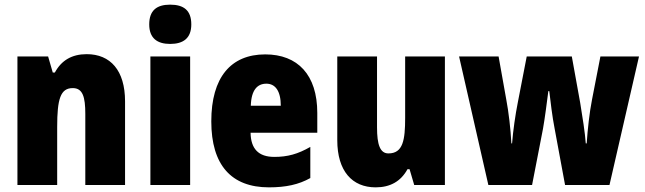

<svg xmlns="http://www.w3.org/2000/svg" viewBox="-20 -796 2776 826"><path d="M353 -563C289 -563 244 -536 216 -484H207L187 -553H55V0H226V-250C226 -370 240 -417 293 -417C336 -417 347 -379 347 -306V0H518V-360C518 -493 455 -563 353 -563Z M712 -776C654 -776 622 -751 622 -691C622 -632 656 -607 712 -607C769 -607 803 -632 803 -691C803 -751 771 -776 712 -776ZM798 -553H627V0H798Z M1121 -562C973 -562 889 -463 889 -274C889 -86 975 10 1137 10C1210 10 1265 -2 1315 -30V-164C1261 -133 1217 -121 1160 -121C1092 -121 1059 -156 1058 -225H1345V-310C1345 -474 1261 -562 1121 -562ZM1126 -436C1164 -436 1188 -405 1188 -341H1059C1061 -410 1088 -436 1126 -436Z M1894 -553H1723V-289C1723 -194 1714 -136 1651 -136C1615 -136 1602 -174 1602 -248V-553H1431V-193C1431 -60 1495 10 1596 10C1658 10 1704 -15 1733 -68H1742L1762 0H1894Z M2366 -243 2411 0H2602L2729 -553H2563L2527 -368C2516 -313 2508 -239 2504 -179H2500C2497 -224 2486 -293 2476 -354L2440 -553H2246L2208 -357C2197 -302 2187 -232 2183 -179H2180C2177 -240 2168 -316 2158 -368L2125 -553H1955L2081 0H2269L2316 -242C2324 -287 2333 -357 2339 -404H2343C2348 -362 2356 -293 2366 -243Z"/></svg>

Font: Noto Sans Gurmukhi Condensed Black
Style: Regular
Weight: 900
Width: 3
Designer: Jelle Bosma - Monotype Design Team
Foundry: Monotype Imaging Inc.
Version: Version 2.004